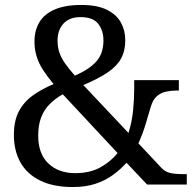

<svg xmlns="http://www.w3.org/2000/svg" viewBox="-20 -744 782 774"><path d="M274 10Q194 10 141 -16.5Q88 -43 62 -90Q36 -137 36 -200Q36 -257 56 -295Q76 -333 112 -359Q148 -385 196 -405Q171 -435 153.5 -462Q136 -489 127.5 -517Q119 -545 119 -577Q119 -621 138.5 -654Q158 -687 200 -705.5Q242 -724 308 -724Q372 -724 411 -704.5Q450 -685 467.5 -653Q485 -621 485 -582Q485 -539 468 -508Q451 -477 414 -452Q377 -427 316 -401L498 -208Q512 -253 516.5 -299Q521 -345 521 -382V-421H701V-379H692Q670 -379 649 -374.5Q628 -370 612 -356Q596 -342 587 -311Q578 -279 566.5 -241.5Q555 -204 538 -166L631 -67Q645 -52 664.5 -47Q684 -42 724 -42H733V0H573L490 -88Q466 -61 435 -38.5Q404 -16 364.5 -3Q325 10 274 10ZM283 -46Q342 -46 384 -69Q426 -92 454 -127L233 -364Q203 -347 180.5 -324.5Q158 -302 146 -271Q134 -240 134 -197Q134 -124 175 -85Q216 -46 283 -46ZM282 -439Q341 -465 369 -497Q397 -529 397 -581Q397 -621 376 -648Q355 -675 304 -675Q260 -675 236 -649Q212 -623 212 -580Q212 -555 219 -533.5Q226 -512 241.5 -489.5Q257 -467 282 -439Z"/></svg>

Font: Noto Serif Khmer
Style: Regular
Weight: 400
Designer: Danh Hong and the Monotype Design Team
Foundry: Monotype Imaging Inc.
Version: Version 2.003